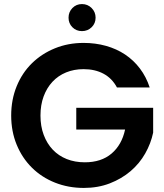

<svg xmlns="http://www.w3.org/2000/svg" viewBox="-20 -918 808 944"><path d="M391 -707Q449 -707 501 -692.5Q553 -678 595 -650Q637 -622 668 -581Q699 -540 716 -488H555Q531 -533 489 -555.5Q447 -578 391 -578Q344 -578 305 -562Q266 -546 238 -516Q210 -486 194.5 -444Q179 -402 179 -350Q179 -297 195 -254.5Q211 -212 239.5 -182Q268 -152 308 -136Q348 -120 397 -120Q478 -120 528.5 -163Q579 -206 595 -281H355V-388H733V-266Q722 -213 694 -163.5Q666 -114 622 -76.5Q578 -39 520 -16.5Q462 6 392 6Q316 6 250.5 -20Q185 -46 137 -93.5Q89 -141 62 -206.5Q35 -272 35 -350Q35 -428 62 -494Q89 -560 137 -607Q185 -654 250 -680.5Q315 -707 391 -707ZM383 -765Q355 -765 336 -784Q317 -803 317 -831Q317 -859 336 -878.5Q355 -898 383 -898Q411 -898 430.5 -878.5Q450 -859 450 -831Q450 -803 430.5 -784Q411 -765 383 -765Z"/></svg>

Font: SVN-Poppins SemiBold
Style: Regular
Weight: 600
Designer: Ninad Kale (Devanagari), Jonny Pinhorn (Latin)
Foundry: Indian Type Foundry
Version: Version 3.002 2017